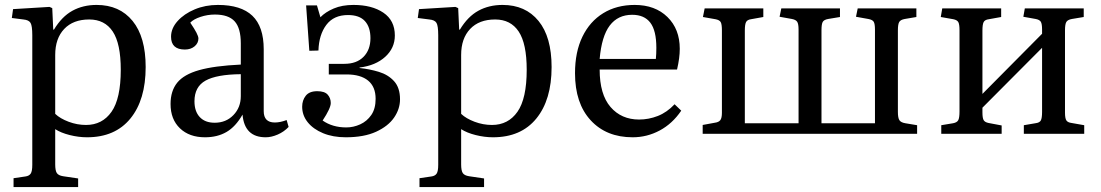

<svg xmlns="http://www.w3.org/2000/svg" viewBox="-20 -543 4466 779"><path d="M35 216V180L83 173Q98 171 104.5 161.5Q111 152 111 126V-400Q111 -438 104 -450Q97 -462 75 -464L28 -470L33 -506L181 -515L192 -510L196 -423H199Q231 -476 274 -499.5Q317 -523 372 -523Q465 -523 518 -458Q571 -393 571 -271Q571 -138 509 -62Q447 14 333 14Q299 14 263 5Q227 -4 204 -19V124Q204 149 210.5 159Q217 169 236 172L297 181V216ZM329 -36Q395 -36 432.5 -89.5Q470 -143 470 -260Q470 -366 437.5 -415Q405 -464 342 -464Q277 -464 240.5 -425.5Q204 -387 204 -320V-81Q224 -62 258.5 -49Q293 -36 329 -36Z M812 14Q748 14 710 -22.5Q672 -59 672 -121Q672 -174 699 -207.5Q726 -241 788 -258.5Q850 -276 957 -281V-367Q957 -429 932 -456.5Q907 -484 852 -484Q822 -484 793.5 -474.5Q765 -465 752 -451Q769 -426 777 -410.5Q785 -395 785 -387Q785 -368 769.5 -355Q754 -342 730 -342Q674 -342 674 -394Q674 -428 700.5 -457.5Q727 -487 770 -505Q813 -523 864 -523Q958 -523 1004 -479Q1050 -435 1050 -343V-92Q1050 -46 1095 -46Q1117 -46 1143 -56L1151 -28Q1132 -8 1106.5 3Q1081 14 1058 14Q972 14 964 -78Q936 -29 899 -7.5Q862 14 812 14ZM851 -45Q897 -45 927 -76Q957 -107 957 -153V-242Q859 -241 814 -216Q769 -191 769 -132Q769 -91 790.5 -68Q812 -45 851 -45Z M1383 14Q1331 14 1291 -2.5Q1251 -19 1228.5 -47Q1206 -75 1206 -110Q1206 -136 1220.5 -154.5Q1235 -173 1267 -173Q1297 -173 1309.5 -159Q1322 -145 1322 -125Q1322 -104 1289 -54Q1329 -26 1385 -26Q1414 -26 1441.5 -38.5Q1469 -51 1486.5 -76.5Q1504 -102 1504 -142Q1504 -191 1473.5 -216Q1443 -241 1386 -241H1314V-284H1377Q1427 -284 1455 -312.5Q1483 -341 1483 -388Q1483 -433 1460.5 -457.5Q1438 -482 1392 -482Q1334 -482 1304 -442Q1274 -402 1272 -338L1235 -337L1222 -521H1266L1280 -473Q1300 -494 1334 -508.5Q1368 -523 1414 -523Q1489 -523 1535.5 -491.5Q1582 -460 1582 -399Q1582 -348 1543 -312.5Q1504 -277 1439 -269V-267Q1479 -263 1517 -251.5Q1555 -240 1579 -213.5Q1603 -187 1603 -140Q1603 -101 1579 -66Q1555 -31 1506 -8.5Q1457 14 1383 14Z M1682 216V180L1730 173Q1745 171 1751.5 161.5Q1758 152 1758 126V-400Q1758 -438 1751 -450Q1744 -462 1722 -464L1675 -470L1680 -506L1828 -515L1839 -510L1843 -423H1846Q1878 -476 1921 -499.5Q1964 -523 2019 -523Q2112 -523 2165 -458Q2218 -393 2218 -271Q2218 -138 2156 -62Q2094 14 1980 14Q1946 14 1910 5Q1874 -4 1851 -19V124Q1851 149 1857.5 159Q1864 169 1883 172L1944 181V216ZM1976 -36Q2042 -36 2079.5 -89.5Q2117 -143 2117 -260Q2117 -366 2084.5 -415Q2052 -464 1989 -464Q1924 -464 1887.5 -425.5Q1851 -387 1851 -320V-81Q1871 -62 1905.5 -49Q1940 -36 1976 -36Z M2547 14Q2440 14 2376.5 -55Q2313 -124 2313 -246Q2313 -332 2343 -394Q2373 -456 2427.5 -489.5Q2482 -523 2555 -523Q2638 -523 2688 -474Q2738 -425 2738 -345Q2738 -308 2727 -261H2413Q2413 -160 2457 -109Q2501 -58 2573 -58Q2612 -58 2649 -72.5Q2686 -87 2717 -120L2744 -94Q2708 -41 2656.5 -13.5Q2605 14 2547 14ZM2413 -304H2641Q2643 -324 2643 -349Q2643 -419 2618.5 -451Q2594 -483 2545 -483Q2487 -483 2454 -439.5Q2421 -396 2413 -304Z M2831 0V-36L2880 -45Q2896 -47 2902.5 -55.5Q2909 -64 2909 -85V-420Q2909 -445 2904 -453.5Q2899 -462 2883 -465L2832 -474L2839 -509H3077V-474L3027 -465Q3012 -463 3007 -453.5Q3002 -444 3002 -419V-43H3220V-423Q3220 -446 3214.5 -454.5Q3209 -463 3193 -466L3143 -475L3150 -509H3388V-474L3340 -466Q3323 -463 3318 -454Q3313 -445 3313 -420V-43H3530V-423Q3530 -446 3525 -454.5Q3520 -463 3503 -466L3453 -475L3460 -509H3698V-474L3651 -466Q3634 -463 3628.5 -454Q3623 -445 3623 -420V-89Q3623 -65 3629 -55.5Q3635 -46 3653 -43L3701 -35V0Z M3799 0V-35L3847 -43Q3863 -46 3868 -55.5Q3873 -65 3873 -91V-420Q3873 -445 3868 -453.5Q3863 -462 3848 -465L3797 -474L3803 -509H4042V-474L3992 -465Q3976 -463 3971 -453.5Q3966 -444 3966 -419V-162L4208 -406V-423Q4208 -446 4203 -454.5Q4198 -463 4182 -466L4132 -475L4138 -509H4377V-474L4329 -466Q4312 -463 4306.5 -454Q4301 -445 4301 -420V-86Q4301 -63 4306.5 -54.5Q4312 -46 4328 -44L4379 -35V0H4134V-35L4181 -43Q4198 -45 4203 -54.5Q4208 -64 4208 -89V-349L3966 -106V-87Q3966 -64 3971 -55.5Q3976 -47 3991 -44L4044 -34V0Z"/></svg>

Font: Literata 36pt
Style: Regular
Weight: 400
Designer: Latin by Veronika Burian and Jose Scaglione. Greek by Irene Vlachou. Cyrillic by Vera Evstafieva.
Foundry: TypeTogether
Version: Version 3.002